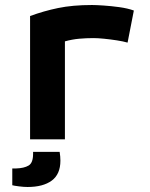

<svg xmlns="http://www.w3.org/2000/svg" viewBox="-20 -556 600 766"><path d="M100 0V-492Q154 -512 212 -524Q270 -536 347 -536Q363 -536 393 -534Q423 -532 456 -527.5Q489 -523 514 -514L489 -386Q472 -391 446 -395Q420 -399 395 -401.5Q370 -404 353 -404Q324 -404 296 -401.5Q268 -399 239 -391V0ZM90 190Q75 190 55.5 187.5Q36 185 29 183V116H45Q76 115 94 104.5Q112 94 112 58V50H218Q221 69 221 85Q221 139 186.5 164.5Q152 190 90 190Z"/></svg>

Font: Ubuntu Sans Mono
Style: Regular
Weight: 400
Monospace: yes
Designer: Dalton Maag Ltd
Foundry: Dalton Maag Ltd
Version: Version 1.006